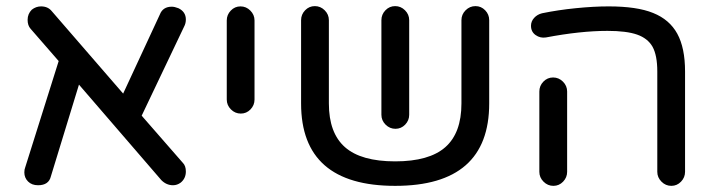

<svg xmlns="http://www.w3.org/2000/svg" viewBox="-20 -602 2338 628"><path d="M587.9 -41Q587.9 -18.6 571.3 -4.9Q559.6 3.9 545.9 3.9Q524.4 3.9 507.8 -12.7L238.3 -325.2L146.5 -25.4Q139.6 3.9 104.5 3.9Q84 3.9 71.8 -8.3Q59.6 -20.5 59.6 -38.1Q59.6 -47.9 62.5 -54.7L171.9 -402.3L80.1 -507.8Q70.3 -518.6 70.3 -537.1Q70.3 -556.6 84 -570.3Q97.7 -581.1 114.3 -581.1Q136.7 -581.1 149.4 -565.4L382.8 -295.9L502.9 -554.7Q512.7 -580.1 542 -580.1Q550.8 -580.1 563.5 -575.2Q587.9 -563.5 587.9 -538.1Q587.9 -525.4 582 -514.6L443.4 -223.6L578.1 -69.3Q587.9 -59.6 587.9 -41Z M721.7 -276.4V-535.2Q721.7 -553.7 734.9 -567.4Q748 -581.1 766.6 -581.1Q785.2 -581.1 798.8 -567.4Q812.5 -553.7 812.5 -535.2V-276.4Q812.5 -257.8 799.3 -244.1Q786.1 -230.5 767.6 -230.5Q749 -230.5 735.4 -244.1Q721.7 -257.8 721.7 -276.4Z M1580.1 -536.1V-263.7Q1580.1 5.9 1272.5 5.9Q964.8 5.9 964.8 -263.7V-536.1Q964.8 -554.7 978 -568.4Q991.2 -582 1009.8 -582Q1028.3 -582 1042 -568.4Q1055.7 -554.7 1055.7 -536.1V-263.7Q1055.7 -167 1108.4 -120.6Q1161.1 -74.2 1272.5 -74.2Q1383.8 -74.2 1436.5 -120.6Q1489.3 -167 1489.3 -263.7V-536.1Q1489.3 -554.7 1502.9 -568.4Q1516.6 -582 1535.2 -582Q1553.7 -582 1566.9 -568.4Q1580.1 -554.7 1580.1 -536.1ZM1227.5 -226.6V-536.1Q1227.5 -554.7 1240.7 -568.4Q1253.9 -582 1272.5 -582Q1291 -582 1304.7 -568.4Q1318.4 -554.7 1318.4 -536.1V-226.6Q1318.4 -208 1305.2 -194.3Q1292 -180.7 1273.4 -180.7Q1254.9 -180.7 1241.2 -194.3Q1227.5 -208 1227.5 -226.6Z M2129.9 -40V-368.2Q2129.9 -420.9 2114.3 -449.2Q2098.6 -476.6 2064 -488.8Q2029.3 -501 1966.8 -501Q1878.9 -501 1765.6 -479.5Q1747.1 -476.6 1731.9 -487.3Q1716.8 -498 1716.8 -517.6Q1716.8 -532.2 1727.1 -543.5Q1737.3 -554.7 1752.9 -558.6Q1804.7 -569.3 1863.3 -575.2Q1921.9 -581.1 1970.7 -581.1Q2063.5 -581.1 2116.2 -559.6Q2169.9 -538.1 2195.3 -491.7Q2220.7 -445.3 2220.7 -368.2V-40Q2220.7 -21.5 2207.5 -7.8Q2194.3 5.9 2175.8 5.9Q2157.2 5.9 2143.6 -7.8Q2129.9 -21.5 2129.9 -40ZM1744.1 -40V-302.7Q1744.1 -321.3 1757.3 -335Q1770.5 -348.6 1789.1 -348.6Q1807.6 -348.6 1821.3 -335Q1835 -321.3 1835 -302.7V-40Q1835 -21.5 1821.8 -7.8Q1808.6 5.9 1790 5.9Q1771.5 5.9 1757.8 -7.8Q1744.1 -21.5 1744.1 -40Z"/></svg>

Font: FakePearl
Style: Regular
Weight: 400
Version: Version 1.2